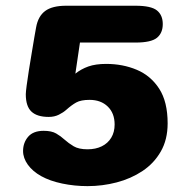

<svg xmlns="http://www.w3.org/2000/svg" viewBox="-20 -639 659 670"><path d="M350.5 -416Q408.5 -416 457.2 -395.5Q506 -375 535.5 -329.5Q565 -284 565 -208.5Q565 -152 541.2 -110.5Q517.5 -69 477.2 -42.2Q437 -15.5 387.2 -2.5Q337.5 10.5 285.5 10.5Q240 10.5 197 1.5Q154 -7.5 123.5 -24.5Q94 -41 77.2 -64.2Q60.5 -87.5 60.5 -112Q60.5 -141 78.2 -161.8Q96 -182.5 132.5 -182.5Q160 -182.5 176 -173.2Q192 -164 205 -152Q219.5 -139 237.2 -128.5Q255 -118 285.5 -118Q314 -118 335.2 -128.5Q356.5 -139 368.2 -158.5Q380 -178 380 -204.5Q380 -244 356 -267.2Q332 -290.5 292.5 -290.5Q262.5 -290.5 246.2 -281.5Q230 -272.5 211.5 -256Q201 -246.5 185.5 -238.8Q170 -231 150 -231Q109.5 -231 89.8 -249.5Q70 -268 70 -310Q70 -317.5 73 -340.5Q76 -363.5 80.8 -393.8Q85.5 -424 90.8 -454.8Q96 -485.5 100 -509.8Q104 -534 106 -543.5Q113 -582.5 137.8 -600.8Q162.5 -619 211 -619H453Q507.5 -619 527.8 -602.5Q548 -586 548 -555Q548 -524 527.8 -507.2Q507.5 -490.5 453 -490.5H259L243 -382Q263 -398 288.2 -407Q313.5 -416 350.5 -416Z"/></svg>

Font: Sono ExtraLight Monospace ExtraBold
Style: Regular
Weight: 800
Version: Version 2.112